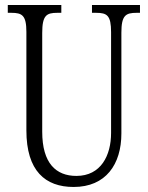

<svg xmlns="http://www.w3.org/2000/svg" viewBox="-20 -734 589 764"><path d="M273 10C401 10 463 -80 463 -203V-604C463 -673 480 -683 524 -683H537V-714H346V-683H362C406 -683 422 -673 422 -606V-205C422 -116 382 -34 284 -34C203 -34 148 -84 148 -210V-603C148 -673 165 -683 208 -683H224V-714H11V-683H25C68 -683 85 -673 85 -607V-215C85 -54 160 10 273 10Z"/></svg>

Font: Noto Serif Hebrew ExtraCondensed Light
Style: Regular
Weight: 300
Width: 2
Designer: Monotype Design Team
Foundry: Monotype Imaging Inc.
Version: Version 2.004